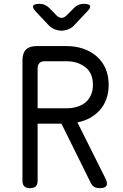

<svg xmlns="http://www.w3.org/2000/svg" viewBox="-20 -970 640 1000"><path d="M176 -406H326Q355 -406 380.5 -413.5Q406 -421 424.5 -436Q443 -451 453.5 -474.5Q464 -498 464 -528Q464 -590 424 -620.5Q384 -651 326 -651H213Q195 -651 185.5 -641.5Q176 -632 176 -613ZM176 -326V-30Q176 -9 166.5 0.5Q157 10 136 10Q116 10 106.5 0.5Q97 -9 97 -30V-655Q97 -693 115 -711.5Q133 -730 171 -730H326Q373 -730 413 -716.5Q453 -703 483 -677Q513 -651 529.5 -613.5Q546 -576 546 -528Q546 -488 534 -454.5Q522 -421 500 -396.5Q478 -372 448 -355.5Q418 -339 383 -333L528 -43Q542 -16 534.5 -3Q527 10 501 10Q482 10 471 3.5Q460 -3 453 -17L300 -326ZM186 -950Q201 -950 213.5 -944.5Q226 -939 236 -929L274 -890Q287 -877 300.5 -877Q314 -877 327 -890L367 -930Q377 -940 389.5 -945Q402 -950 416 -950Q445 -950 449 -939.5Q453 -929 433 -909L365 -837Q352 -823 333.5 -816.5Q315 -810 300 -810Q285 -810 267 -816.5Q249 -823 235 -837L168 -908Q148 -929 152.5 -939.5Q157 -950 186 -950Z"/></svg>

Font: Maple Mono Normal NL Light
Style: Regular
Weight: 300
Monospace: yes
Designer: subframe7536
Version: Version 7.000